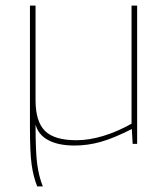

<svg xmlns="http://www.w3.org/2000/svg" viewBox="-20 -514 600 686"><path d="M246 6Q189 6 153 -13Q117 -32 107 -69Q107 29 113 73Q119 117 133 152H113Q99 117 93 74Q87 31 87 -60V-494H107V-156Q107 -80 140.5 -46.5Q174 -13 253 -13Q298 -13 348 -28Q398 -43 450 -72V-494H470V0H454L451 -53Q386 -20 339.5 -7Q293 6 246 6Z"/></svg>

Font: Blinker Thin
Style: Regular
Weight: 100
Designer: Juergen Huber
Foundry: supertype
Version: Version 1.017;hotconv 1.0.117;makeotfexe 2.5.65602